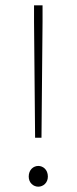

<svg xmlns="http://www.w3.org/2000/svg" viewBox="-20 -690 288 722"><path d="M112 -172H136L140 -608V-670H108V-608L112 -172ZM124 12C142 12 160 -2 160 -26C160 -52 142 -66 124 -66C106 -66 88 -52 88 -26C88 -2 106 12 124 12Z"/></svg>

Font: Assistant ExtraLight
Style: Regular
Weight: 275
Designer: Hebrew By Ben Nathan, Latin by Paul Hunt
Version: Version 2.001;PS 002.001;hotconv 1.0.88;makeotf.lib2.5.64775